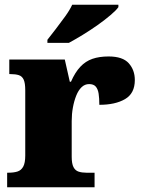

<svg xmlns="http://www.w3.org/2000/svg" viewBox="-20 -786 601 806"><path d="M10 0V-61H15Q38 -61 53.5 -66Q69 -71 77.5 -86.5Q86 -102 86 -133V-407Q86 -437 79.5 -451.5Q73 -466 59 -470.5Q45 -475 23 -475H19V-536H252L273 -443H278Q295 -482 317 -505.5Q339 -529 368 -539Q397 -549 436 -549Q495 -549 520.5 -520.5Q546 -492 546 -450Q546 -394 505 -370Q464 -346 397 -346Q397 -374 394 -393Q391 -412 382 -422.5Q373 -433 354 -433Q336 -433 322.5 -420Q309 -407 300 -384.5Q291 -362 286 -334.5Q281 -307 281 -278V-128Q281 -99 288.5 -84.5Q296 -70 310 -65.5Q324 -61 342 -61H377V0ZM179 -619Q194 -638 214 -664Q234 -690 253.5 -717Q273 -744 283 -766H477V-756Q468 -743 444.5 -723Q421 -703 390 -681Q359 -659 327 -639.5Q295 -620 269 -606H179Z"/></svg>

Font: Noto Serif Armenian Black
Style: Regular
Weight: 900
Version: Version 2.007